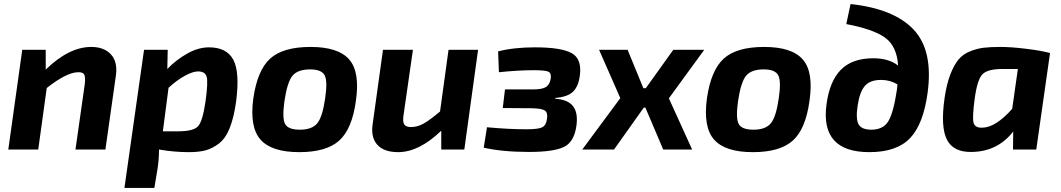

<svg xmlns="http://www.w3.org/2000/svg" viewBox="-20 -739 5245 949"><path d="M206 -493V-395Q321 -507 431 -507Q494 -507 528 -470.5Q562 -434 553 -367L501 0H353L399 -323Q403 -359 396 -371Q389 -383 365 -382Q309 -381 211 -304L169 0H21L90 -493Z M809 -493 807 -398Q850 -443 905 -474Q960 -505 1013 -505Q1100 -505 1133 -444Q1166 -383 1147 -237Q1136 -158 1115.5 -106.5Q1095 -55 1062.5 -30Q1030 -5 996.5 4Q963 13 913 13Q840 13 766 0Q766 47 759 93L743 190H595L692 -493ZM785 -90H861Q937 -90 959.5 -115.5Q982 -141 996 -239Q1009 -333 1001.5 -359.5Q994 -386 959 -386Q933 -386 893 -364Q853 -342 813 -305Z M1515 -507Q1652 -507 1706 -445Q1760 -383 1739 -240Q1720 -101 1656.5 -44Q1593 13 1459 13Q1323 13 1268 -48.5Q1213 -110 1232 -252Q1252 -392 1315.5 -449.5Q1379 -507 1515 -507ZM1513 -396Q1452 -396 1426 -365Q1400 -334 1386 -240Q1374 -155 1389 -126.5Q1404 -98 1462 -98Q1522 -98 1548 -129.5Q1574 -161 1587 -252Q1600 -338 1584.5 -367Q1569 -396 1513 -396Z M2343 -493 2275 0H2161V-93Q2051 13 1948 13Q1877 13 1844.5 -24Q1812 -61 1822 -126L1873 -493H2021L1974 -166Q1970 -136 1978.5 -123.5Q1987 -111 2011 -111Q2043 -111 2073.5 -128Q2104 -145 2155 -188L2197 -493Z M2446 -382 2442 -485Q2519 -505 2624 -505Q2754 -505 2805.5 -476.5Q2857 -448 2846 -365Q2839 -312 2812.5 -286Q2786 -260 2725 -255L2724 -251Q2787 -247 2812.5 -214Q2838 -181 2829 -117Q2818 -37 2767 -12.5Q2716 12 2595 12Q2464 12 2371 -9L2387 -110Q2495 -100 2582 -100Q2641 -100 2660.5 -110Q2680 -120 2684 -154Q2688 -183 2672.5 -193Q2657 -203 2609 -204L2465 -205L2476 -297H2613Q2659 -297 2678 -308.5Q2697 -320 2702 -350Q2706 -377 2691 -384.5Q2676 -392 2618 -392Q2542 -392 2446 -382Z M3286 -253 3401 0H3258L3170 -207H3162L3015 0H2858L3046 -254L2941 -493H3082L3160 -303H3172L3308 -493H3461Z M3757 -507Q3894 -507 3948 -445Q4002 -383 3981 -240Q3962 -101 3898.5 -44Q3835 13 3701 13Q3565 13 3510 -48.5Q3455 -110 3474 -252Q3494 -392 3557.5 -449.5Q3621 -507 3757 -507ZM3755 -396Q3694 -396 3668 -365Q3642 -334 3628 -240Q3616 -155 3631 -126.5Q3646 -98 3704 -98Q3764 -98 3790 -129.5Q3816 -161 3829 -252Q3842 -338 3826.5 -367Q3811 -396 3755 -396Z M4163 -620 4184 -719Q4398 -696 4495.5 -593Q4593 -490 4565 -281Q4544 -125 4478 -56Q4412 13 4277 13Q4034 13 4065 -222Q4080 -337 4136 -394Q4192 -451 4296 -451Q4373 -451 4419 -415Q4413 -511 4354.5 -553Q4296 -595 4163 -620ZM4287 -98Q4345 -98 4370.5 -139.5Q4396 -181 4413 -294L4416 -322Q4379 -344 4335 -344Q4280 -344 4254.5 -314Q4229 -284 4219 -217Q4209 -150 4224 -124Q4239 -98 4287 -98Z M5102 0H4987L4988 -89Q4912 9 4786 12Q4693 15 4660.5 -48.5Q4628 -112 4649 -256Q4659 -324 4677 -370.5Q4695 -417 4717 -444Q4739 -471 4774 -485Q4809 -499 4841.5 -503Q4874 -507 4924 -507Q4977 -507 5051 -498Q5125 -489 5170 -477ZM5011 -398H4935Q4863 -398 4837 -373Q4811 -348 4798 -254Q4785 -159 4792 -132.5Q4799 -106 4836 -108Q4901 -109 4983 -201Z"/></svg>

Font: Exo 2.0
Style: Bold Italic
Weight: 700
Italic angle: -8°
Designer: Natanael Gama
Version: Version 1.001;PS 001.001;hotconv 1.0.70;makeotf.lib2.5.58329